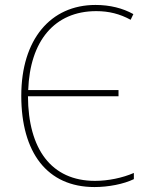

<svg xmlns="http://www.w3.org/2000/svg" viewBox="-20 -745 603 776"><path d="M362 11C418 11 480 -1 521 -21V-46C475 -26 417 -14 364 -14C187 -14 94 -143 93 -356H459V-381H94C101 -579 200 -700 369 -700C420 -700 464 -689 508 -665L519 -688C476 -712 424 -725 366 -725C184 -725 66 -585 66 -358C66 -129 170 11 362 11Z"/></svg>

Font: Noto Sans Mono SemiCondensed Thin
Style: Regular
Weight: 100
Width: 4
Designer: Monotype Design Team
Foundry: Monotype Imaging Inc.
Version: Version 2.014